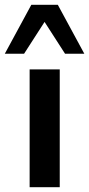

<svg xmlns="http://www.w3.org/2000/svg" viewBox="-58 -777 370 797"><path d="M65 0V-489H190V0ZM-38 -554 72 -757H182L292 -554H212L127 -686L42 -554Z"/></svg>

Font: Nunito Sans 12pt ExtraLight
Style: Regular
Weight: 200
Designer: Vernon Adams
Foundry: Vernon Adams
Version: Version 3.101;gftools[0.9.27]